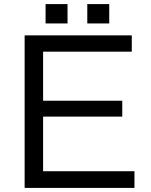

<svg xmlns="http://www.w3.org/2000/svg" viewBox="-20 -899 740 944"><path d="M204.1 -878.9H312V-783.7H204.1ZM409.2 -878.9H517.1V-783.7H409.2ZM101.1 -725.1H627.9V-645H191.9V-403.8H581.1V-325.7H191.9V-57.1H641.1V24.9H101.1Z"/></svg>

Font: BIZ UDPGothic
Style: Regular
Weight: 400
Designer: TypeBank Co., Ltd.
Foundry: Morisawa Inc.
Version: Version 1.051